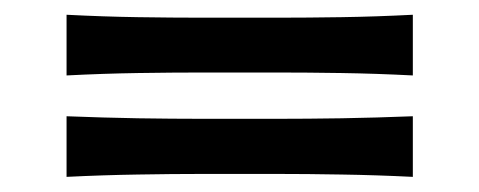

<svg xmlns="http://www.w3.org/2000/svg" viewBox="-20 -441 636 255"><path d="M68.4 -340.8V-421.4Q117.2 -418.9 163.1 -418.2Q209 -417.5 249 -417.5H347.7Q387.7 -417.5 433.6 -418.2Q479.5 -418.9 528.3 -421.4V-340.8Q479.5 -343.3 433.6 -344Q387.7 -344.7 347.7 -344.7H249Q209 -344.7 163.1 -344Q117.2 -343.3 68.4 -340.8ZM68.4 -206.1V-286.6Q117.2 -284.7 163.1 -283.9Q209 -283.2 249 -283.2H347.7Q387.7 -283.2 433.6 -283.9Q479.5 -284.7 528.3 -286.6V-206.1Q479.5 -208.5 433.6 -209.2Q387.7 -210 347.7 -210H249Q209 -210 163.1 -209.2Q117.2 -208.5 68.4 -206.1Z"/></svg>

Font: Pinar DS3-Regular
Style: Regular
Weight: 400
Designer: Amin Abedi
Version: Version 2.000